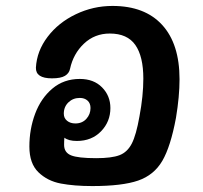

<svg xmlns="http://www.w3.org/2000/svg" viewBox="-20 -625 685 647"><path d="M585 -358Q585 -300 573 -228Q555 -131 527 -83Q499 -35 445.5 -16.5Q392 2 291 2Q230 2 185 -6.5Q140 -15 109.5 -44.5Q79 -74 79 -131Q79 -190 98.5 -242Q118 -294 156.5 -326.5Q195 -359 249 -359Q296 -359 324 -330.5Q352 -302 352 -261Q352 -215 320.5 -182.5Q289 -150 239 -150Q211 -150 197 -161Q196 -151 196 -137Q196 -111 219.5 -101.5Q243 -92 304 -92Q356 -92 382.5 -102Q409 -112 424 -141Q439 -170 450 -233Q463 -302 463 -360Q463 -435 436 -473.5Q409 -512 350 -512Q299 -512 263 -478Q227 -444 216 -393Q213 -378 199 -369.5Q185 -361 155 -361Q100 -361 101 -397Q104 -453 140.5 -501Q177 -549 235.5 -577Q294 -605 359 -605Q468 -605 526.5 -541Q585 -477 585 -358ZM195 -242Q195 -227 206 -218Q217 -209 234 -209Q257 -209 271 -224.5Q285 -240 285 -261Q285 -277 275 -286Q265 -295 249 -295Q226 -295 210.5 -280Q195 -265 195 -242Z"/></svg>

Font: Mali SemiBold
Style: Italic
Weight: 600
Italic angle: -10°
Version: Version 1.000; ttfautohint (v1.6)